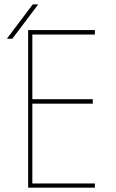

<svg xmlns="http://www.w3.org/2000/svg" viewBox="-20 -870 540 890"><path d="M129.9 -710V-410.2H410.2V-389.6H129.9V-19.5H419.9V0H110.4V-730.5H419.9V-710ZM11.7 -690.4 131.8 -849.6H157.2L37.1 -690.4Z"/></svg>

Font: Mgen+ 1mn thin
Style: Regular
Weight: 100
Designer: [Source Han Sans]
Ryoko NISHIZUKA  (kana & ideographs); Paul D. Hunt (Latin, Greek & Cyrillic); Wenlong ZHANG  (bopomofo
Version: Version 1.059.20150602